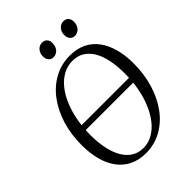

<svg xmlns="http://www.w3.org/2000/svg" viewBox="-264 -1055 1190 1190"><g transform="rotate(-45 331.0 -459.5)"><path d="M95.5 -355.5 97 -395H589L587.5 -355.5ZM300 10.5Q239.5 10.5 193.5 -12Q147.5 -34.5 116.2 -76Q85 -117.5 69.2 -175Q53.5 -232.5 53 -302.5Q52.5 -399.5 77.5 -481.2Q102.5 -563 148.5 -624Q194.5 -685 257 -718.5Q319.5 -752 393.5 -752Q455 -752 501 -729.5Q547 -707 577.5 -665.5Q608 -624 623.5 -567.2Q639 -510.5 639.5 -442.5Q640 -346.5 615.2 -264Q590.5 -181.5 545.2 -120Q500 -58.5 437.5 -24Q375 10.5 300 10.5ZM311.5 -23.5Q354 -23.5 391.8 -44.2Q429.5 -65 459.8 -102.8Q490 -140.5 512 -192Q534 -243.5 545.5 -305Q557 -366.5 556.5 -434.5Q556.5 -501.5 545.2 -553.8Q534 -606 511.8 -642.5Q489.5 -679 457.2 -698.2Q425 -717.5 382 -717.5Q339.5 -717.5 301.8 -697.8Q264 -678 233.5 -641.2Q203 -604.5 181 -553.8Q159 -503 147.2 -441Q135.5 -379 135.5 -309Q136 -243 147.8 -190.2Q159.5 -137.5 182 -100.2Q204.5 -63 237 -43.2Q269.5 -23.5 311.5 -23.5ZM314.5 -815.5Q296 -815.5 283.8 -829.5Q271.5 -843.5 272 -867.5Q272 -893 288.2 -911.8Q304.5 -930.5 328.5 -930.5Q350 -930.5 361.8 -917Q373.5 -903.5 373 -884Q373 -853 356.5 -834.2Q340 -815.5 314.5 -815.5ZM502 -815.5Q483.5 -815.5 471.2 -829.5Q459 -843.5 459 -867.5Q459.5 -893 475.5 -911.8Q491.5 -930.5 515.5 -930.5Q537.5 -930.5 549 -917Q560.5 -903.5 560.5 -884Q560.5 -853 544 -834.2Q527.5 -815.5 502 -815.5Z"/></g></svg>

Font: Merriweather 96pt Light
Style: Italic
Weight: 300
Italic angle: -7.8°
Version: Version 2.101